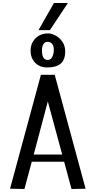

<svg xmlns="http://www.w3.org/2000/svg" viewBox="-20 -1260 640 1281"><path d="M433 -1240H340L237 -1059H313ZM302 -1037Q248 -1037 216 -1003.5Q184 -970 184 -922Q184 -874 214 -842Q244 -810 296 -810Q354 -810 384.5 -835Q415 -860 415 -918Q415 -954 396.5 -981Q378 -1008 351.5 -1022.5Q325 -1037 302 -1037ZM339 -929Q339 -900 328.5 -880Q318 -860 298 -860Q260 -860 260 -924Q260 -951 270 -966Q280 -981 296 -981Q317 -981 328 -967Q339 -953 339 -929ZM551 -1 345 -761H253L47 -1L143 1L192 -181H408L457 1ZM299 -583 395 -229H205Z"/></svg>

Font: LXGW Marker Gothic
Style: Regular
Weight: 400
Version: Version 1.001